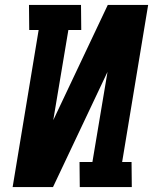

<svg xmlns="http://www.w3.org/2000/svg" viewBox="-20 -755 640 775"><path d="M31 0 136 -634H98L97 -735H307L308 -634H256L195 -270L415 -735H578L473 -101H511L512 0H302L301 -101H353L414 -465L194 0Z"/></svg>

Font: Iosevka Etoile
Style: Bold Italic
Weight: 700
Italic angle: -9°
Designer: Belleve Invis
Foundry: Belleve Invis
Version: Version 28.1.0; ttfautohint (v1.8.4)